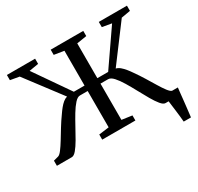

<svg xmlns="http://www.w3.org/2000/svg" viewBox="-188 -970 1421 1376"><g transform="rotate(-30 522.5 -281.5)"><path d="M956 180Q954.5 159.5 951.8 135.2Q949 111 946 86.2Q943 61.5 940 39Q937 16.5 935 -0.5L894 -53H1042Q1039.5 -33 1037 -9.5Q1034.5 14 1032 39.2Q1029.5 64.5 1026.5 89.5Q1023.5 114.5 1021 137.5Q1018.5 160.5 1016 180ZM10.5 0V-42.5L50.5 -53Q64 -56.5 83 -81.5Q102 -106.5 124.8 -143.8Q147.5 -181 173 -222.8Q198.5 -264.5 225 -301Q240.5 -324 256 -343Q271.5 -362 287.5 -375.2Q303.5 -388.5 321.5 -393.5L99.5 -687L25.5 -700V-743H259V-700L181.5 -687L381 -399H469.5V-687L388 -700V-743H657.5V-700L575.5 -687V-399H665L863.5 -686.5L786 -700V-743H1019V-700L944 -687L724 -393Q742.5 -388.5 758.5 -375Q774.5 -361.5 790 -342.5Q805.5 -323.5 821 -300.5Q847 -264 872.5 -222.5Q898 -181 920.5 -143.8Q943 -106.5 962 -81.5Q981 -56.5 994.5 -53L1034.5 -42.5V0H909.5Q892 0 871 -25.5Q850 -51 826.8 -91.2Q803.5 -131.5 779.2 -176.8Q755 -222 730.8 -262.2Q706.5 -302.5 683.2 -328.2Q660 -354 638.5 -354H575.5V-54L660 -42V0H385.5V-42.5L469.5 -53.5V-354H405.5Q385 -354 361.8 -328.2Q338.5 -302.5 314.2 -262.2Q290 -222 265.5 -176.8Q241 -131.5 217.8 -91.2Q194.5 -51 173.2 -25.5Q152 0 134 0Z"/></g></svg>

Font: Merriweather 48pt
Style: Regular
Weight: 400
Version: Version 2.100